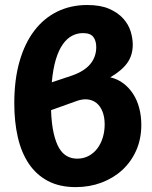

<svg xmlns="http://www.w3.org/2000/svg" viewBox="-20 -758 623 786"><path d="M189 -307Q191 -250.5 199.8 -212.5Q208.5 -174.5 222.2 -151.5Q236 -128.5 254.8 -118.5Q273.5 -108.5 296 -108.5Q322 -108.5 343 -119.8Q364 -131 378.5 -150.2Q393 -169.5 400.8 -195Q408.5 -220.5 408.5 -248.5Q408.5 -278 400 -300.2Q391.5 -322.5 376 -335.5Q360.5 -348.5 338.8 -351Q317 -353.5 291 -343.5ZM275.5 -449Q325.5 -466.5 349.8 -496Q374 -525.5 374 -565Q374 -591 362 -606.8Q350 -622.5 319.5 -622.5Q296 -622.5 275 -611.5Q254 -600.5 237 -576.5Q220 -552.5 208.5 -514.2Q197 -476 192 -421ZM431.5 -441.5Q461.5 -434.5 485 -416.8Q508.5 -399 525 -373.5Q541.5 -348 550 -315.5Q558.5 -283 558.5 -247Q558.5 -189.5 537.8 -142.5Q517 -95.5 480.5 -62Q444 -28.5 395 -10.2Q346 8 290 8Q224 8 176.5 -17Q129 -42 98.2 -87.5Q67.5 -133 53 -196Q38.5 -259 38.5 -335.5Q38.5 -432 60 -506.8Q81.5 -581.5 120.8 -632.8Q160 -684 215 -710.8Q270 -737.5 337 -737.5Q391.5 -737.5 427.2 -721.8Q463 -706 484.5 -682Q506 -658 514.8 -629.5Q523.5 -601 523.5 -575.5Q523.5 -531.5 500.8 -500Q478 -468.5 431.5 -441.5Z"/></svg>

Font: Lato 2
Style: Regular
Weight: 900
Designer: Lukasz Dziedzic with Adam Twardoch and Botio Nikoltchev
Foundry: tyPoland Lukasz Dziedzic
Version: Version 2.015; 2015-08-06; http://www.latofonts.com/